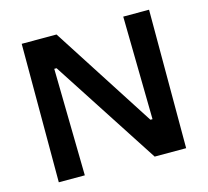

<svg xmlns="http://www.w3.org/2000/svg" viewBox="-97 -772 957 884"><g transform="rotate(-15 381.5 -330.0)"><path d="M78 0V-660H244L560 -169H570L562 -660H685V0H535L204 -510H193L202 0Z"/></g></svg>

Font: Bricolage Grotesque 10pt SemiBold
Style: Regular
Weight: 600
Designer: Mathieu Triay
Foundry: Atelier Triay
Version: Version 1.000; ttfautohint (v1.8.4.7-5d5b);gftools[0.9.29]